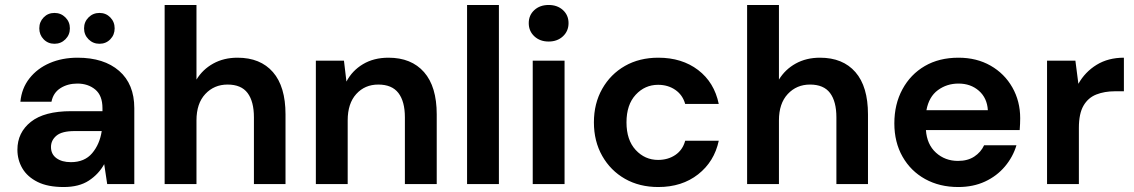

<svg xmlns="http://www.w3.org/2000/svg" viewBox="-20 -740 4561 772"><path d="M236 12Q172 12 131 -8.5Q90 -29 70 -63Q50 -97 50 -138Q50 -207 104 -250Q158 -293 266 -293H392V-305Q392 -356 363 -380Q334 -404 291 -404Q252 -404 223 -385.5Q194 -367 187 -331H62Q67 -385 98.5 -425Q130 -465 180 -486.5Q230 -508 292 -508Q398 -508 459 -455Q520 -402 520 -305V0H411L399 -80Q377 -40 337.5 -14Q298 12 236 12ZM265 -88Q320 -88 350.5 -124Q381 -160 389 -213H280Q229 -213 207 -194.5Q185 -176 185 -149Q185 -120 207 -104Q229 -88 265 -88ZM380 -564Q354 -564 336 -582Q318 -600 318 -626Q318 -652 336 -670Q354 -688 380 -688Q406 -688 423.5 -670Q441 -652 441 -626Q441 -600 423.5 -582Q406 -564 380 -564ZM199 -564Q173 -564 155.5 -582Q138 -600 138 -626Q138 -652 155.5 -670Q173 -688 199 -688Q225 -688 243 -670Q261 -652 261 -626Q261 -600 243 -582Q225 -564 199 -564Z M642 0V-720H770V-420Q795 -461 837.5 -484.5Q880 -508 935 -508Q1027 -508 1077.5 -450Q1128 -392 1128 -280V0H1001V-268Q1001 -332 975.5 -366Q950 -400 895 -400Q841 -400 805.5 -362Q770 -324 770 -256V0Z M1250 0V-496H1363L1373 -412Q1396 -456 1439.5 -482Q1483 -508 1542 -508Q1634 -508 1685 -450Q1736 -392 1736 -280V0H1608V-268Q1608 -332 1582 -366Q1556 -400 1501 -400Q1447 -400 1412.5 -362Q1378 -324 1378 -256V0Z M1858 0V-720H1986V0Z M2186 -573Q2151 -573 2128.5 -594Q2106 -615 2106 -647Q2106 -679 2128.5 -699.5Q2151 -720 2186 -720Q2221 -720 2243.5 -699.5Q2266 -679 2266 -647Q2266 -615 2243.5 -594Q2221 -573 2186 -573ZM2122 0V-496H2250V0Z M2627 12Q2551 12 2493 -21Q2435 -54 2401.5 -113Q2368 -172 2368 -248Q2368 -324 2401.5 -383Q2435 -442 2493 -475Q2551 -508 2627 -508Q2722 -508 2787 -458.5Q2852 -409 2870 -322H2735Q2725 -358 2695.5 -378.5Q2666 -399 2626 -399Q2573 -399 2536 -359Q2499 -319 2499 -248Q2499 -177 2536 -137Q2573 -97 2626 -97Q2666 -97 2695.5 -117Q2725 -137 2735 -174H2870Q2852 -90 2787 -39Q2722 12 2627 12Z M2984 0V-720H3112V-420Q3137 -461 3179.5 -484.5Q3222 -508 3277 -508Q3369 -508 3419.5 -450Q3470 -392 3470 -280V0H3343V-268Q3343 -332 3317.5 -366Q3292 -400 3237 -400Q3183 -400 3147.5 -362Q3112 -324 3112 -256V0Z M3833 12Q3758 12 3700 -20Q3642 -52 3609 -110Q3576 -168 3576 -244Q3576 -321 3608.5 -381Q3641 -441 3698.5 -474.5Q3756 -508 3834 -508Q3907 -508 3963 -476Q4019 -444 4050.5 -388.5Q4082 -333 4082 -265Q4082 -254 4081.5 -242Q4081 -230 4080 -217H3703Q3707 -159 3743.5 -126Q3780 -93 3832 -93Q3871 -93 3897.5 -110.5Q3924 -128 3937 -156H4067Q4053 -109 4020.5 -70.5Q3988 -32 3940.5 -10Q3893 12 3833 12ZM3834 -404Q3787 -404 3751 -377.5Q3715 -351 3705 -297H3952Q3949 -346 3916 -375Q3883 -404 3834 -404Z M4190 0V-496H4304L4316 -403Q4343 -451 4389.5 -479.5Q4436 -508 4499 -508V-373H4463Q4421 -373 4388 -360Q4355 -347 4336.5 -315Q4318 -283 4318 -226V0Z"/></svg>

Font: DeepMind Sans
Style: Bold
Weight: 700
Designer: Jonny Pinhorn / Modifications: Colophon Foundry
Foundry: Colophon Foundry
Version: Version 1.002; ttfautohint (v1.8.2)